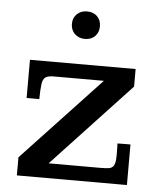

<svg xmlns="http://www.w3.org/2000/svg" viewBox="-49 -680 600 723"><g transform="rotate(5 251.5 -319.0)"><path d="M41.5 0V-68.4L336.9 -383.3H147.9Q126 -383.3 116.2 -376.5Q106.4 -369.6 103.8 -350.3Q101.1 -331.1 100.6 -293.5H52.7V-438H452.1V-371.6L156.7 -55.7H352.1Q372.1 -55.7 384.8 -57.6Q397.5 -59.6 403.3 -70.3Q409.2 -81.1 409.2 -106.4Q409.2 -107.4 409.2 -118.4Q409.2 -129.4 408.9 -140.6Q408.7 -151.9 408.2 -152.8Q412.6 -152.8 422.9 -153.1Q433.1 -153.3 443.6 -153.3Q454.1 -153.3 457.5 -153.3V0ZM252 -534.2Q228 -534.2 213.1 -549.1Q198.2 -564 198.2 -586.4Q198.2 -609.4 213.1 -623.8Q228 -638.2 251.5 -638.2Q275.4 -638.2 289.8 -623.8Q304.2 -609.4 304.2 -585.9Q304.2 -563.5 289.8 -548.8Q275.4 -534.2 252 -534.2Z"/></g></svg>

Font: Kameron Medium
Style: Regular
Weight: 500
Designer: Vernon Adams
Foundry: Vernon Adams
Version: Version 1.100